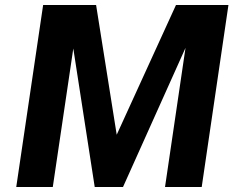

<svg xmlns="http://www.w3.org/2000/svg" viewBox="-20 -743 943 763"><path d="M44.6 0 151.4 -723H361.9L443.8 -207.6L679.3 -723H887.8L781.6 0H635.8L717.2 -552.8L468.9 0H356.4L271.3 -550.2L189.8 0Z"/></svg>

Font: Public Sans Thin
Style: Italic
Weight: 100
Italic angle: -8°
Designer: The Public Sans project authors (U.S. Web Design System). Libre Franklin designed by Pablo Impallari and Rodrigo Fuenzal
Version: Version 2.000